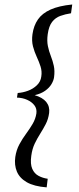

<svg xmlns="http://www.w3.org/2000/svg" viewBox="-20 -684 348 841"><path d="M184.4 136.7Q129.2 132.4 97.5 114.3Q65.8 96.1 53.9 67.4Q42 38.7 47 3.4Q51.6 -27.2 64.9 -51.8Q78.2 -76.4 94.2 -98Q110.2 -119.7 122.9 -141.3Q135.7 -162.9 139.4 -187.3Q142.1 -208 130.5 -222.9Q119 -237.8 98.9 -246.8Q78.7 -255.8 54.3 -256.5L57.5 -276.7Q80.5 -278.2 102.8 -286.5Q125.1 -294.7 141.7 -310.7Q158.2 -326.6 160.9 -349Q164.4 -371.7 157.6 -392.8Q150.8 -413.9 140.8 -435.2Q130.9 -456.5 124.5 -480.7Q118.2 -504.9 122.2 -534Q127.5 -571.8 146.2 -598.8Q164.9 -625.8 201.6 -642.2Q238.2 -658.6 296.4 -664.3L291.1 -625.9Q265.1 -621.9 244 -614.2Q222.9 -606.6 208.5 -588.3Q194 -570 189 -534Q185 -505 189.8 -481.9Q194.6 -458.8 202.8 -438.2Q210.9 -417.7 215.7 -395.7Q220.5 -373.8 216.8 -345.8Q214.8 -331.1 205.3 -315.2Q195.8 -299.3 177.7 -286.4Q159.6 -273.5 131.9 -267.1Q166.3 -257.2 182.6 -237.3Q198.8 -217.3 195.2 -189Q191.5 -162.1 180.4 -140.6Q169.2 -119.1 156.2 -98.5Q143.1 -77.8 132 -54.8Q121 -31.8 117 -1.5Q112 34.5 121.3 55.5Q130.5 76.6 149.2 86.4Q167.8 96.2 189 99Z"/></svg>

Font: Alumni Sans SC Thin
Style: Italic
Weight: 100
Italic angle: -8°
Designer: Robert E. Leuschke
Foundry: Robert E. Leuschke
Version: Version 1.016